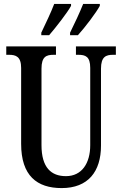

<svg xmlns="http://www.w3.org/2000/svg" viewBox="-20 -951 624 981"><path d="M338 -784V-771H378C416 -813 471 -886 490 -921V-931H405C387 -886 363 -835 338 -784ZM191 -784V-771H231C267 -813 324 -886 343 -921V-931H257C240 -886 215 -835 191 -784ZM295 10C430 10 496 -74 496 -207V-600C496 -662 522 -671 558 -671H572V-714H368V-671H380C417 -671 441 -662 441 -604V-209C441 -117 398 -51 317 -51C242 -51 192 -94 192 -210V-600C192 -662 217 -671 254 -671H266V-714H12V-671H26C61 -671 88 -662 88 -604V-216C88 -53 169 10 295 10Z"/></svg>

Font: Noto Serif Khmer ExtraCondensed Medium
Style: Regular
Weight: 500
Width: 2
Designer: Danh Hong and the Monotype Design Team
Foundry: Monotype Imaging Inc.
Version: Version 2.004